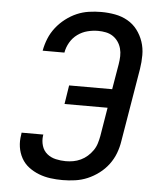

<svg xmlns="http://www.w3.org/2000/svg" viewBox="-53 -789 707 844"><g transform="rotate(5 300.0 -367.5)"><path d="M254 8Q227 8 200.5 4.5Q174 1 149.5 -8.5Q125 -18 104.5 -33.5Q84 -49 71.5 -71.5Q59 -94 55 -120.5Q51 -147 56 -175L57 -184H153L152 -179Q149 -156 155.5 -134.5Q162 -113 178.5 -99.5Q195 -86 217 -81Q239 -76 261 -76Q278 -76 294.5 -79Q311 -82 327 -89.5Q343 -97 356.5 -109Q370 -121 380 -135.5Q390 -150 395 -166.5Q400 -183 403 -199L424 -326H234L247 -409H437L456 -521Q459 -539 459.5 -556.5Q460 -574 455.5 -590.5Q451 -607 441.5 -620.5Q432 -634 418.5 -643Q405 -652 388 -655.5Q371 -659 353 -659Q330 -659 306.5 -653Q283 -647 263 -632.5Q243 -618 230.5 -596.5Q218 -575 214 -552V-551H118V-552Q123 -579 133.5 -605Q144 -631 162 -654Q180 -677 203.5 -695Q227 -713 252.5 -724Q278 -735 305.5 -739Q333 -743 360 -743Q391 -743 421 -737.5Q451 -732 476.5 -717.5Q502 -703 519.5 -680Q537 -657 546.5 -629Q556 -601 556 -570Q556 -539 551 -508L497 -185Q493 -158 483 -131.5Q473 -105 455.5 -81.5Q438 -58 414 -40Q390 -22 364 -11Q338 0 310 4Q282 8 254 8Z"/></g></svg>

Font: Iosevka Medium Extended
Style: Italic
Weight: 500
Width: 7
Italic angle: -9°
Monospace: yes
Designer: Belleve Invis
Foundry: Belleve Invis
Version: Version 32.5.0; ttfautohint (v1.8.4)